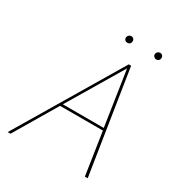

<svg xmlns="http://www.w3.org/2000/svg" viewBox="-185 -930 996 1060"><g transform="rotate(30 312.5 -400.0)"><path d="M469 -270H196L36 0H18L410 -658H425L528 0H510ZM466 -285 413 -634 205 -285ZM322 -779Q323 -788 329.5 -794Q336 -800 344 -800Q354 -800 360 -793.5Q366 -787 365 -778Q365 -769 359 -763Q353 -757 343 -757Q334 -757 328 -763Q322 -769 322 -779ZM506 -779Q507 -788 513.5 -794Q520 -800 528 -800Q538 -800 544 -793.5Q550 -787 549 -778Q549 -769 543 -763Q537 -757 527 -757Q519 -757 512.5 -763.5Q506 -770 506 -779Z"/></g></svg>

Font: Ysabeau Thin
Style: Italic
Weight: 200
Italic angle: -12°
Designer: Christian Thalmann (Catharsis Fonts)
Version: Version 0.003